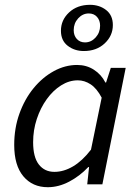

<svg xmlns="http://www.w3.org/2000/svg" viewBox="-20 -769 577 801"><path d="M179.3 12Q115.6 12 77.4 -33.5Q39.3 -79.1 39.3 -164.3Q39.3 -234.5 61.1 -295.1Q82.9 -355.7 120.1 -401.1Q157.3 -446.4 204.4 -472.2Q251.5 -498 301.7 -498Q340.8 -498 371.7 -478.1Q402.6 -458.3 419.7 -424.7H422.5L442.3 -486H504.4L407.1 0H343.9L351.6 -71.9H348.2Q313.1 -34.7 268.9 -11.4Q224.7 12 179.3 12ZM207 -52Q246 -52 284.9 -75Q323.8 -98 359.6 -144.7L404.2 -361.6Q383.6 -400.5 358.1 -417.2Q332.6 -433.9 304.6 -433.9Q268.2 -433.9 234.7 -412.7Q201.1 -391.5 175 -355.2Q148.8 -318.8 133.5 -272.5Q118.2 -226.3 118.2 -175.8Q118.2 -113.3 142.1 -82.7Q166.1 -52 207 -52ZM329.7 -556.1Q290.6 -556.1 262.4 -578.1Q234.2 -600 234.2 -640.5Q234.2 -685.5 268.2 -717.2Q302.3 -748.9 355.4 -748.9Q394.8 -748.9 422.8 -727.1Q450.8 -705.4 450.8 -664.5Q450.8 -619.9 416.8 -588Q382.8 -556.1 329.7 -556.1ZM334.6 -592.1Q360.2 -592.1 378.9 -612.6Q397.6 -633.2 397.6 -661.8Q397.6 -684 384.7 -698.5Q371.8 -712.9 350.4 -712.9Q324.8 -712.9 306.1 -692.4Q287.5 -671.8 287.5 -643.2Q287.5 -620.7 300.5 -606.4Q313.6 -592.1 334.6 -592.1Z"/></svg>

Font: Source Sans 3
Style: Italic
Weight: 200
Italic angle: -11°
Designer: Paul D. Hunt
Foundry: Adobe
Version: Version 3.046;hotconv 1.0.118;makeotfexe 2.5.65603